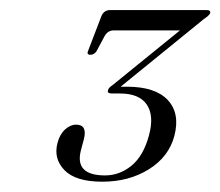

<svg xmlns="http://www.w3.org/2000/svg" viewBox="-20 -720 438 382"><path d="M327 -450Q316 -408 276.2 -383.2Q236.5 -358.5 183.5 -358.5Q130.5 -358.5 108.2 -381.5Q86 -404.5 94.5 -436Q99 -453 109.5 -462.5Q120 -472 131.5 -472Q154 -472 147 -443.5L141 -421Q128 -371 189 -371Q218 -371 241.8 -390.5Q265.5 -410 276.5 -451Q287 -490 272 -512Q257 -534 218.5 -534H202.5Q192.5 -534 195 -541Q196 -545.5 205 -551.5L338 -659.5H206Q194.5 -659.5 188 -648L172 -618Q167 -611 160 -611Q151.5 -611 155.5 -619.5L182 -688.5Q187 -700 199.5 -700H390.5Q400 -700 398 -693.5Q396 -689 385.5 -682L220 -547.5Q226.5 -547.5 232.5 -547.5Q289 -547.5 313.8 -521Q338.5 -494.5 327 -450Z"/></svg>

Font: Fraunces 72pt S000 Light
Style: Italic
Weight: 300
Italic angle: -16°
Version: Version 1.000; ttfautohint (v1.8.3)